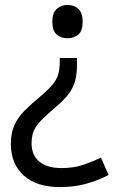

<svg xmlns="http://www.w3.org/2000/svg" viewBox="-20 -566 474 778"><path d="M292 -304Q292 -267 284.5 -239Q277 -211 259 -186.5Q241 -162 208 -134Q170 -102 148 -79.5Q126 -57 117 -36Q108 -15 108 15Q108 63 139.5 89Q171 115 229 115Q279 115 317 102Q355 89 389 73L420 143Q380 164 331.5 178Q283 192 223 192Q128 192 76 145Q24 98 24 17Q24 -28 38.5 -59.5Q53 -91 79.5 -117.5Q106 -144 142 -174Q176 -203 193 -223.5Q210 -244 216 -265Q222 -286 222 -314V-331H292ZM315 -478Q315 -441 297.5 -426Q280 -411 253 -411Q228 -411 210 -426Q192 -441 192 -478Q192 -514 210 -530Q228 -546 253 -546Q280 -546 297.5 -530Q315 -514 315 -478Z"/></svg>

Font: Noto Sans Elymaic
Style: Regular
Weight: 400
Designer: Morgane Pierson
Foundry: Google LLC
Version: Version 1.002; ttfautohint (v1.8.4.7-5d5b)